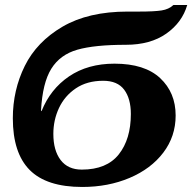

<svg xmlns="http://www.w3.org/2000/svg" viewBox="-20 -734 776 763"><path d="M31 -264Q31 -376 78.5 -472Q126 -568 228.5 -628Q331 -688 487 -688H534Q593 -688 622 -692.5Q651 -697 669 -714H724Q704 -645 641 -600.5Q578 -556 480 -556Q356 -556 287.5 -536.5Q219 -517 184 -461Q149 -405 143 -295L145 -292Q180 -380 254.5 -430.5Q329 -481 435 -481Q555 -481 616.5 -423.5Q678 -366 678 -275Q678 -192 629 -127.5Q580 -63 495 -27Q410 9 307 9Q165 9 98 -58.5Q31 -126 31 -264ZM500 -281Q500 -342 473.5 -377.5Q447 -413 390 -413Q326 -413 281.5 -383Q237 -353 214.5 -305Q192 -257 192 -202Q192 -136 221 -98Q250 -60 305 -60Q404 -60 452 -120.5Q500 -181 500 -281Z"/></svg>

Font: Noto Serif NarrowExtraBold
Style: Italic
Weight: 800
Width: 4
Italic angle: -12°
Designer: Monotype Design Team
Foundry: Monotype Imaging Inc.
Version: Version 1.001